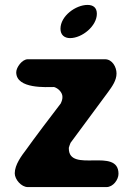

<svg xmlns="http://www.w3.org/2000/svg" viewBox="-20 -761 548 781"><path d="M40 -56C40 -31 67 0 93 0H413C440 0 462 -30 462 -54C462 -164 260 -55 260 -157V-160C261 -163 265 -177 267 -180C290 -211 397 -356 420 -387C436 -409 454 -434 454 -462C454 -488 437 -520 407 -520H93C70 -520 46 -487 46 -467C46 -398 171 -407 200 -407C217 -402 234 -385 234 -367C234 -357 232 -351 227 -340C205 -312 107 -182 87 -153C68 -128 40 -91 40 -56ZM226 -644C226 -619 242 -606 265 -606C314 -606 374 -655 374 -705C374 -730 359 -741 336 -741C288 -741 226 -696 226 -644Z"/></svg>

Font: Asimov Print
Style: Regular
Weight: 500
Designer: Google
Version: Version 2.000980: 2014